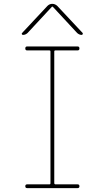

<svg xmlns="http://www.w3.org/2000/svg" viewBox="-20 -970 540 990"><path d="M98.6 -790Q94.7 -790 92.8 -793.5Q90.8 -796.9 93.8 -799.8L224.6 -939.5Q235.4 -950.2 249.5 -950.2Q263.7 -950.2 275.4 -939.5L406.2 -799.8Q408.2 -796.9 406.2 -793.5Q404.3 -790 401.4 -790Q388.7 -790 377.9 -799.8L252 -935.5H250H248L122.1 -799.8Q111.3 -790 98.6 -790ZM264.6 -710Q259.8 -710 259.8 -705.1V-25.4Q259.8 -20.5 264.6 -19.5H379.9Q389.6 -19.5 389.6 -9.8Q389.6 0 379.9 0H120.1Q110.4 0 110.4 -9.8Q110.4 -19.5 120.1 -19.5H235.4Q240.2 -19.5 240.2 -25.4V-705.1Q240.2 -710 235.4 -710H120.1Q110.4 -710 110.4 -720.2Q110.4 -730.5 120.1 -730.5H379.9Q389.6 -730.5 389.6 -720.2Q389.6 -710 379.9 -710Z"/></svg>

Font: Rounded-L Mgen+ 2m thin
Style: Regular
Weight: 100
Designer: [Source Han Sans]
Ryoko NISHIZUKA  (kana & ideographs); Paul D. Hunt (Latin, Greek & Cyrillic); Wenlong ZHANG  (bopomofo
Version: Version 1.059.20150602